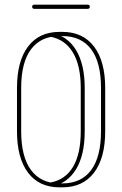

<svg xmlns="http://www.w3.org/2000/svg" viewBox="-20 -801 525 825"><path d="M53 -423Q53 -538 100.5 -601Q148 -664 236 -664H248Q336 -664 384 -601Q432 -538 432 -423V-237Q432 -122 384 -59Q336 4 248 4H236Q148 4 100.5 -59Q53 -122 53 -237ZM71 -423V-237Q71 -127 113.5 -70Q156 -13 236 -13H248Q329 -13 371.5 -70Q414 -127 414 -237V-423Q414 -533 371.5 -589.5Q329 -646 248 -646H236Q156 -646 113.5 -589.5Q71 -533 71 -423ZM197 -643Q194 -643 192 -645.5Q190 -648 190 -651Q190 -653 191.5 -655Q193 -657 194.5 -658Q196 -659 198 -659.5Q200 -660 200 -660Q270 -647 307 -585.5Q344 -524 344 -423V-237Q344 -135 307 -74Q270 -13 201 1Q199 1 196.5 0Q194 -1 192.5 -3Q191 -5 191 -8Q191 -11 192.5 -13.5Q194 -16 198 -17Q261 -29 294 -84.5Q327 -140 327 -237V-423Q327 -519 293.5 -575Q260 -631 197 -643ZM357 -781Q361 -781 363.5 -778.5Q366 -776 366 -772Q366 -768 363.5 -765.5Q361 -763 357 -763H127Q123 -763 120.5 -765.5Q118 -768 118 -772Q118 -776 120.5 -778.5Q123 -781 127 -781Z"/></svg>

Font: Libertine-Super Thin
Style: Regular
Weight: 100
Designer: Bastien Sozeau
Foundry: NBR — Bastien Sozeau
Version: Version 2.003;gftools[0.9.33]